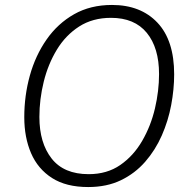

<svg xmlns="http://www.w3.org/2000/svg" viewBox="-20 -745 759 775"><path d="M336 10Q247 10 190 -26.5Q133 -63 105.5 -126.5Q78 -190 78 -272Q78 -359 100.5 -440Q123 -521 168 -585.5Q213 -650 279 -687.5Q345 -725 432 -725Q548 -725 615.5 -653.5Q683 -582 683 -445Q683 -385 671 -321Q659 -257 633 -198Q607 -139 566 -92Q525 -45 468 -17.5Q411 10 336 10ZM338 -42Q412 -42 465.5 -79Q519 -116 554 -176.5Q589 -237 605.5 -307.5Q622 -378 622 -446Q622 -552 572.5 -612.5Q523 -673 428 -673Q354 -673 299.5 -638Q245 -603 209.5 -544.5Q174 -486 156.5 -415Q139 -344 139 -273Q139 -168 188.5 -105Q238 -42 338 -42Z"/></svg>

Font: Noto Sans Light
Style: Italic
Weight: 300
Italic angle: -12°
Designer: Monotype Design Team
Foundry: Monotype Imaging Inc.
Version: Version 2.013; ttfautohint (v1.8.4.7-5d5b)